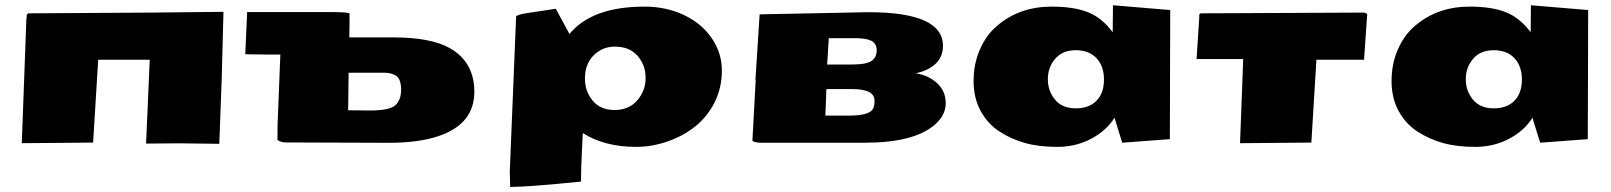

<svg xmlns="http://www.w3.org/2000/svg" viewBox="-20 -548 6208 740"><path d="M338.9 1.5 64 3.9 81.5 -470.7 83.5 -491.7 88.9 -496.6 564 -499.5 841.3 -502.4 834.5 -244.1 825.2 6.3 671.4 4.4 543 5.4 557.1 -317.9H358.4Z M1480 2.4 1081.5 1Q1062 1 1049.3 -8.8Q1049.3 -45.9 1049.8 -66.9L1060.5 -337.9H995.6L925.3 -338.9L932.6 -501.5H1261.7Q1307.1 -501.5 1327.1 -497.1V-449.7L1326.2 -403.8H1497.6Q1640.6 -403.8 1713.9 -362.3Q1805.7 -310.5 1808.1 -199.7V-194.8Q1808.6 -71.3 1672.9 -24.4Q1595.7 2.4 1480 2.4ZM1321.8 -123 1404.8 -122.1Q1481 -122.1 1503.4 -142.1Q1525.9 -162.1 1525.9 -202.6V-207Q1524.4 -245.1 1506.1 -256.1Q1487.8 -267.1 1466.3 -267.6H1323.7Z M2350.6 -368.2Q2313.5 -368.2 2286.1 -349.6Q2234.4 -314.5 2234.4 -245.6Q2234.4 -196.3 2264.2 -160.2Q2293.9 -124 2348.9 -124Q2403.8 -124 2436 -161.1Q2468.3 -198.2 2468.3 -247.8Q2468.3 -297.4 2437.3 -332.8Q2406.2 -368.2 2350.6 -368.2ZM2219.2 151.9Q2015.1 172.4 1951.2 172.4H1946.3Q1944.8 115.2 1944.8 113.3L1969.2 -485.4Q1979 -492.7 2008.8 -497.1L2122.1 -514.2L2174.8 -417Q2261.7 -522.5 2463.9 -522.5Q2547.4 -522.5 2615.7 -490.2Q2684.1 -458 2723.1 -400.9Q2762.2 -343.8 2762.2 -276.6Q2762.2 -209.5 2734.6 -154.3Q2707 -99.1 2660.9 -61.8Q2614.7 -24.4 2554 -3.2Q2493.2 18.1 2431.6 18.1Q2309.6 18.1 2226.1 -35.2V-31.7Q2226.1 -31.2 2222.7 37.1Q2219.2 105.5 2219.2 151.9Z M3327.1 -501Q3614.3 -501 3614.3 -371.6Q3614.3 -328.6 3585.7 -302Q3557.1 -275.4 3509.3 -265.6Q3560.1 -257.3 3592.5 -226.8Q3625 -196.3 3625 -150.4Q3625 -104.5 3584 -68.4Q3504.4 2 3313.5 2H2909.7Q2891.1 2 2879.9 -4.9L2892.6 -240.2H2891.6L2907.7 -492.7ZM3260.7 -299.3Q3319.3 -299.3 3339.1 -313.2Q3358.9 -327.1 3358.9 -354Q3358.9 -380.9 3338.1 -390.9Q3317.4 -400.9 3275.9 -400.9H3174.3L3168 -299.3ZM3252.9 -102.5Q3328.1 -102.5 3343.8 -127Q3350.6 -137.7 3350.6 -160.2Q3350.6 -204.1 3267.1 -204.6H3165L3161.1 -102.5Z M3823.7 -449.2Q3909.7 -522.5 4033.2 -522.5Q4118.7 -522.5 4172.9 -501Q4227.1 -479.5 4268.6 -423.8L4269.5 -527.8L4490.2 -509.3L4488.8 -11.7L4305.2 2L4275.4 -94.2Q4244.6 -44.4 4185.5 -13.2Q4126.5 18.1 4055.2 18.1Q3983.9 18.1 3930.7 3.2Q3877.4 -11.7 3832.3 -41Q3787.1 -70.3 3759.8 -120.1Q3732.4 -169.9 3732.4 -236.1Q3732.4 -302.2 3757.1 -358.2Q3781.7 -414.1 3823.7 -449.2ZM4046.9 -321.5Q4018.6 -288.6 4018.6 -242.9Q4018.6 -197.3 4046.4 -163.8Q4074.2 -130.4 4126 -130.4Q4177.7 -130.4 4206.3 -159.9Q4234.9 -189.5 4234.9 -241.2Q4234.9 -293 4206.1 -323.7Q4177.2 -354.5 4126.2 -354.5Q4075.2 -354.5 4046.9 -321.5Z M5034.2 1.5 4759.3 3.9 4771.5 -320.3H4591.8L4602.1 -479V-491.7L4607.4 -496.6L5238.3 -499.5L5249.5 -494.6L5237.3 -317.9H5053.7Z M5434.6 -449.2Q5520.5 -522.5 5644 -522.5Q5729.5 -522.5 5783.7 -501Q5837.9 -479.5 5879.4 -423.8L5880.4 -527.8L6101.1 -509.3L6099.6 -11.7L5916 2L5886.2 -94.2Q5855.5 -44.4 5796.4 -13.2Q5737.3 18.1 5666 18.1Q5594.7 18.1 5541.5 3.2Q5488.3 -11.7 5443.1 -41Q5397.9 -70.3 5370.6 -120.1Q5343.3 -169.9 5343.3 -236.1Q5343.3 -302.2 5367.9 -358.2Q5392.6 -414.1 5434.6 -449.2ZM5657.7 -321.5Q5629.4 -288.6 5629.4 -242.9Q5629.4 -197.3 5657.2 -163.8Q5685.1 -130.4 5736.8 -130.4Q5788.6 -130.4 5817.1 -159.9Q5845.7 -189.5 5845.7 -241.2Q5845.7 -293 5816.9 -323.7Q5788.1 -354.5 5737.1 -354.5Q5686 -354.5 5657.7 -321.5Z"/></svg>

Font: Seymour One
Style: Book
Weight: 400
Designer: vernon adams
Foundry: vernon adams
Version: Version 1.000; ttfautohint (v0.93) -l 8 -r 50 -G 200 -x 0 -w